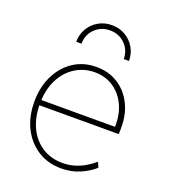

<svg xmlns="http://www.w3.org/2000/svg" viewBox="-136 -836 828 942"><g transform="rotate(20 277.5 -365.0)"><path d="M291 7.8Q222.2 7.8 169.2 -25.9Q116.2 -59.6 86.4 -118.9Q56.6 -178.2 56.6 -255.9Q56.6 -331.1 85.4 -390.6Q114.3 -450.2 166 -484.9Q217.8 -519.5 286.1 -519.5Q350.1 -519.5 398.4 -489Q446.8 -458.5 473.9 -405.3Q501 -352.1 501 -284.2Q501 -275.4 501 -266.4Q501 -257.3 500 -247.1H80.1V-274.4H470.7Q473.1 -335.9 450.7 -385.3Q428.2 -434.6 386 -463.4Q343.8 -492.2 287.1 -492.2Q231.9 -492.2 186.3 -463.9Q140.6 -435.5 113.3 -382.1Q85.9 -328.6 85.9 -253.9Q85.9 -184.1 111.1 -131.3Q136.2 -78.6 181.9 -49.1Q227.5 -19.5 289.1 -19.5Q321.8 -19.5 350.3 -28.1Q378.9 -36.6 404.1 -51.3Q429.2 -65.9 451.2 -85L462.9 -57.6Q433.6 -31.2 389.4 -11.7Q345.2 7.8 291 7.8ZM287.1 -738.3Q326.2 -738.3 357.2 -720.2Q388.2 -702.1 406.5 -671.1Q424.8 -640.1 424.8 -601.6H397.5Q397.5 -647.9 365.7 -679.4Q334 -710.9 287.1 -710.9Q240.2 -710.9 208.5 -679.4Q176.8 -647.9 176.8 -601.6H149.4Q149.4 -640.1 167.7 -671.1Q186 -702.1 217.3 -720.2Q248.5 -738.3 287.1 -738.3Z"/></g></svg>

Font: Reddit Sans ExtraLight
Style: Regular
Weight: 250
Designer: Stephen Hutchings
Foundry: Reddit
Version: Version 1.014